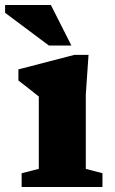

<svg xmlns="http://www.w3.org/2000/svg" viewBox="-40 -752 464 772"><path d="M316 -531.5 305 -372.5V-73L372 -55.5V0H47V-55.5L116 -73V-364Q107.5 -371 82.2 -390.8Q57 -410.5 34 -428.5V-473L259.5 -531.5ZM247 -569H156.5L-19.5 -700.5V-732H164.5Z"/></svg>

Font: Newsreader Caption
Style: Bold
Weight: 700
Designer: Hugues Gentile
Foundry: Production Type
Version: Version 1.001